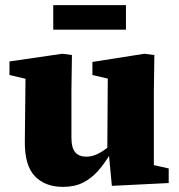

<svg xmlns="http://www.w3.org/2000/svg" viewBox="-20 -715 699 750"><path d="M226 15Q156 15 116 -27Q76 -69 77 -162L80 -442L119 -398L17 -422V-475L223 -505L261 -500L259 -359V-178Q259 -137 274 -120Q289 -103 317 -103Q337 -103 356.5 -111.5Q376 -120 395.5 -135Q415 -150 432 -167L444 -113H410Q389 -77 363 -47.5Q337 -18 304 -1.5Q271 15 226 15ZM417 11 406 -105 399 -106 401 -408 341 -422V-473L544 -505L583 -500L581 -359V-70L639 -57V0ZM188 -599V-695H472V-599Z"/></svg>

Font: Source Serif 4 ExtraBold
Style: Regular
Weight: 800
Designer: Frank Grießhammer
Foundry: Adobe Systems Incorporated
Version: Version 4.004;hotconv 1.0.116;makeotfexe 2.5.65601